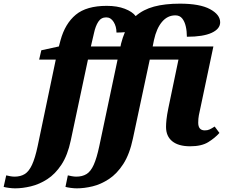

<svg xmlns="http://www.w3.org/2000/svg" viewBox="-159 -790 1240 1050"><path d="M-76 240Q-91 240 -110 237.5Q-129 235 -139 232L-125 169Q-117 171 -104 173.5Q-91 176 -79 176Q-47 176 -24 162Q-1 148 16 111.5Q33 75 47 9L146 -464H55L67 -515L163 -536L172 -570Q197 -661 255.5 -709.5Q314 -758 425 -758Q482 -758 523.5 -742Q565 -726 583 -702Q624 -738 683.5 -754Q743 -770 825 -770Q934 -770 989.5 -740Q1045 -710 1045 -668Q1045 -632 998.5 -610.5Q952 -589 863 -589Q863 -619 857 -645.5Q851 -672 837.5 -689Q824 -706 800 -706Q757 -706 727 -670.5Q697 -635 683 -571L676 -536H1008L939 -209Q932 -178 928.5 -159.5Q925 -141 925 -119Q925 -77 961 -77Q976 -77 987 -82Q998 -87 1015 -98L1041 -63Q1016 -35 979.5 -12.5Q943 10 881 10Q817 10 783 -17.5Q749 -45 749 -96Q749 -113 751.5 -137Q754 -161 762 -200L817 -464H660L568 -33Q550 53 515.5 106.5Q481 160 437 189Q393 218 347.5 229Q302 240 261 240Q246 240 227.5 237.5Q209 235 199 232L212 169Q220 171 233.5 173.5Q247 176 258 176Q291 176 314 162Q337 148 353.5 111.5Q370 75 384 9L484 -464H322L228 -22Q211 59 177 110.5Q143 162 99.5 190Q56 218 10 229Q-36 240 -76 240ZM338 -536H500L503 -551Q512 -586 524 -614Q504 -612 478 -612Q478 -645 462.5 -670Q447 -695 422 -695Q394 -695 378.5 -671Q363 -647 355 -609Z"/></svg>

Font: Noto Serif ExtraBold
Style: Italic
Weight: 800
Italic angle: -12°
Designer: Monotype Design Team
Foundry: Monotype Imaging Inc.
Version: Version 2.013